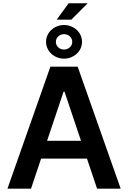

<svg xmlns="http://www.w3.org/2000/svg" viewBox="-20 -1125 764 1145"><path d="M24.5 0 280.5 -727.3H443.2L699.6 0H558.9L498.6 -179.3H225.1L165.1 0ZM361.9 -775.2Q339.5 -775.2 320 -783.2Q300.4 -791.2 285.9 -804.7Q271.3 -818.2 263 -836.5Q254.6 -854.8 254.6 -875.4Q254.6 -896.3 263 -914.6Q271.3 -932.9 285.9 -946.4Q300.4 -959.9 320 -967.9Q339.5 -975.9 361.9 -975.9Q384.2 -975.9 403.8 -967.9Q423.3 -959.9 437.9 -946.4Q452.4 -932.9 460.8 -914.6Q469.1 -896.3 469.1 -875.4Q469.1 -854.8 460.8 -836.5Q452.4 -818.2 437.9 -804.7Q423.3 -791.2 403.8 -783.2Q384.2 -775.2 361.9 -775.2ZM463.1 -285.2 364.7 -578.1H359L260.7 -285.2ZM389.2 -1105.5H502.8L405.5 -1007.8H318.2ZM361.9 -829.5Q372.2 -829.5 381.2 -833.3Q390.3 -837 396.8 -843.2Q403.4 -849.4 407.1 -857.6Q410.9 -865.8 410.9 -875.4Q410.9 -884.9 407.1 -893.3Q403.4 -901.6 396.8 -907.8Q390.3 -914.1 381.2 -917.6Q372.2 -921.2 361.9 -921.2Q351.6 -921.2 342.7 -917.6Q333.8 -914.1 327.2 -907.8Q320.7 -901.6 316.9 -893.3Q313.2 -884.9 313.2 -875.4Q313.2 -865.8 316.9 -857.4Q320.7 -849.1 327.2 -842.9Q333.8 -836.6 342.7 -833.1Q351.6 -829.5 361.9 -829.5Z"/></svg>

Font: Interop SemBd
Style: Regular
Weight: 600
Designer: Rasmus Andersson, Google, Jang Haemin
Foundry: jhaemin
Version: Version 1.008